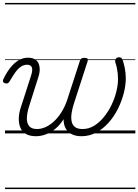

<svg xmlns="http://www.w3.org/2000/svg" viewBox="-34 -909 942 1308"><path d="M211 19Q170 19 143.5 4Q117 -11 105 -39Q93 -67 94 -104Q95 -141 110 -184L176 -389Q190 -429 183.5 -448.5Q177 -468 150 -468Q129 -468 109.5 -455.5Q90 -443 71.5 -417.5Q53 -392 31 -354Q26 -346 20.5 -342.5Q15 -339 3 -341Q-10 -344 -13 -352.5Q-16 -361 -11 -370Q10 -414 36 -447Q62 -480 92 -498Q122 -516 157 -516Q182 -516 200 -507Q218 -498 227 -480.5Q236 -463 236.5 -437.5Q237 -412 226 -380L164 -184Q150 -140 149 -105Q148 -70 164.5 -50Q181 -30 218 -30Q247 -30 276 -43Q305 -56 332.5 -81Q360 -106 383 -142Q406 -178 422 -223L510 -494Q514 -506 521 -510.5Q528 -515 540 -515Q557 -515 562 -509.5Q567 -504 563 -492L471 -208Q458 -169 453.5 -136.5Q449 -104 454.5 -80Q460 -56 478 -43Q496 -30 528 -30Q571 -30 607.5 -52.5Q644 -75 674 -112Q704 -149 725.5 -193.5Q747 -238 758.5 -284.5Q770 -331 770 -371Q770 -390 768 -408.5Q766 -427 762 -446.5Q758 -466 751 -486Q749 -496 752 -503.5Q755 -511 762 -515Q769 -519 777 -519Q788 -519 794 -513Q800 -507 805 -490Q811 -471 815 -451.5Q819 -432 821 -413Q823 -394 823 -376Q823 -328 809 -273.5Q795 -219 769 -167Q743 -115 705.5 -73Q668 -31 621.5 -6Q575 19 521 19Q483 19 455.5 5.5Q428 -8 413.5 -34Q399 -60 399 -97Q375 -58 344 -32.5Q313 -7 279 6Q245 19 211 19ZM0 369H888V379H0ZM0 -20H888V0H0ZM0 -505H888V-500H0ZM0 -889H888V-879H0Z"/></svg>

Font: Playwrite HR Guides
Style: Regular
Weight: 400
Designer: Veronika Burian, José Scaglione
Foundry: TypeTogether
Version: Version 1.003